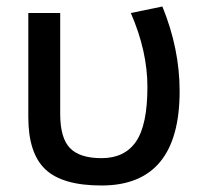

<svg xmlns="http://www.w3.org/2000/svg" viewBox="-20 -560 624 590"><path d="M479 -540Q532 -410 532 -280Q532 10 292 10Q172 10 119.5 -39.5Q67 -89 67 -200V-520H165V-210Q165 -136 195 -105Q225 -74 292 -74Q363 -74 398 -125Q433 -176 433 -293Q433 -403 382 -520Z"/></svg>

Font: M PLUS 1p Medium
Style: Regular
Weight: 500
Version: Version 1.062